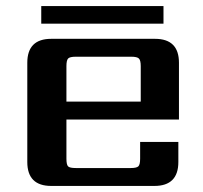

<svg xmlns="http://www.w3.org/2000/svg" viewBox="-20 -613 670 633"><path d="M519 -593V-535H116V-593ZM199 -278H444V-395Q444 -414 438 -420Q432 -426 413 -426H230Q210 -426 204.5 -420Q199 -414 199 -395ZM149 -485H491Q570 -485 570 -406V-219H199V-90Q199 -70 204.5 -64.5Q210 -59 230 -59H411Q430 -59 436 -64.5Q442 -70 442 -90V-145H568V-79Q568 0 489 0H149Q70 0 70 -79V-406Q70 -485 149 -485Z"/></svg>

Font: Sarpanch SemiBold
Style: Regular
Weight: 600
Designer: Manushi Parikh (Devanagari and Latin), Jyotish Sonowal (Devanagari)
Foundry: Indian Type Foundry
Version: Version 2.004;PS 1.0;hotconv 1.0.78;makeotf.lib2.5.61930; tt